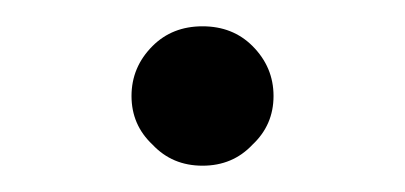

<svg xmlns="http://www.w3.org/2000/svg" viewBox="-20 -391 308 146"><path d="M96 -281Q80 -296 80 -318Q80 -340 96 -356Q111 -371 134 -371Q157 -371 172 -356Q188 -340 188 -318Q188 -296 172 -281Q157 -265 134 -265Q111 -265 96 -281Z"/></svg>

Font: Sinter Normal
Style: Regular
Weight: 350
Foundry: Adobe & rsms
Version: Version 1.000